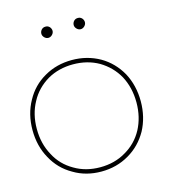

<svg xmlns="http://www.w3.org/2000/svg" viewBox="-105 -776 761 860"><g transform="rotate(-15 276.0 -346.0)"><path d="M389 -484C350 -506 307 -517 260 -517C213 -517 170 -506 132 -484C93 -462 63 -431 42 -392C20 -353 9 -308 9 -259C9 -210 20 -165 42 -126C63 -87 93 -56 132 -34C170 -11 213 0 260 0C307 0 350 -11 389 -34C427 -56 457 -87 479 -126C500 -165 511 -210 511 -259C511 -308 500 -353 479 -392C457 -431 427 -462 389 -484ZM141 -467C176 -487 216 -497 260 -497C304 -497 344 -487 379 -467C414 -446 442 -418 462 -382C481 -346 491 -305 491 -259C491 -213 481 -172 462 -136C442 -99 414 -71 379 -51C344 -30 304 -20 260 -20C216 -20 176 -30 141 -51C106 -71 78 -99 59 -136C39 -172 29 -213 29 -259C29 -305 39 -346 59 -382C78 -418 106 -446 141 -467ZM203 -685C198 -690 192 -692 185 -692C178 -692 172 -690 167 -685C162 -680 159 -673 159 -666C159 -659 162 -653 167 -648C172 -643 178 -640 185 -640C192 -640 198 -643 203 -648C208 -653 211 -659 211 -666C211 -673 208 -680 203 -685ZM353 -685C348 -690 342 -692 335 -692C328 -692 322 -690 317 -685C312 -680 309 -673 309 -666C309 -659 312 -653 317 -648C322 -643 328 -640 335 -640C342 -640 348 -643 353 -648C358 -653 361 -659 361 -666C361 -673 358 -680 353 -685Z"/></g></svg>

Font: Argentum Sans Thin
Style: Regular
Weight: 250
Designer: Julieta Ulanovsky
Foundry: Julieta Ulanovsky
Version: Version 5.001;February 15, 2019;FontCreator 11.5.0.2425 64-b